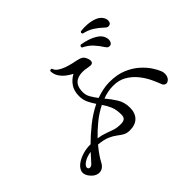

<svg xmlns="http://www.w3.org/2000/svg" viewBox="-156 -1039 1312 1312"><g transform="rotate(-45 500.0 -383.5)"><path d="M145 4Q127 4 108.5 -7.5Q90 -19 74 -44Q58 -71 67.5 -95Q77 -119 103.5 -137.5Q130 -156 166.5 -166.5Q203 -177 239 -176H240Q284 -220 341 -266Q398 -312 463 -344Q445 -370 431 -399Q417 -428 417 -465Q417 -514 439.5 -547Q462 -580 498 -599Q480 -608 456.5 -625Q433 -642 416 -667.5Q399 -693 399 -725Q404 -730 409.5 -730.5Q415 -731 419 -727Q424 -708 444 -694Q464 -680 490.5 -670.5Q517 -661 542 -655.5Q567 -650 582 -647Q605 -642 618 -634Q631 -626 640 -603Q649 -581 642.5 -567Q636 -553 608 -558Q536 -574 495 -552.5Q454 -531 454 -465Q454 -437 468.5 -412Q483 -387 503 -361Q534 -372 566 -379Q598 -386 631 -386Q706 -386 759.5 -363Q813 -340 849 -307Q885 -274 905.5 -242Q926 -210 933 -192Q944 -168 939.5 -144Q935 -120 918 -109Q905 -100 892 -105Q879 -110 874 -124Q864 -151 846 -189.5Q828 -228 799 -264.5Q770 -301 729 -325.5Q688 -350 632 -350Q580 -350 528 -330Q558 -295 583 -255Q608 -215 608 -163Q608 -111 579.5 -82Q551 -53 498 -53Q468 -53 448.5 -64.5Q429 -76 409 -91.5Q389 -107 358.5 -120.5Q328 -134 275 -139Q250 -109 231.5 -82Q213 -55 203 -35Q182 4 145 4ZM484 -127Q508 -127 520.5 -136.5Q533 -146 533 -172Q533 -218 519 -251Q505 -284 485 -312Q433 -286 387 -248.5Q341 -211 303 -171Q342 -165 369 -154.5Q396 -144 422.5 -135.5Q449 -127 484 -127ZM815 -559Q806 -557 797 -559.5Q788 -562 778 -578Q757 -611 731.5 -638.5Q706 -666 666 -685Q661 -700 674 -705Q704 -701 736.5 -690Q769 -679 795 -661.5Q821 -644 830 -618Q838 -596 832 -579Q826 -562 815 -559ZM912 -663Q905 -659 895 -659Q885 -659 872 -672Q844 -699 812.5 -719Q781 -739 737 -749Q728 -762 740 -769Q770 -773 804 -770.5Q838 -768 867.5 -757Q897 -746 912 -724Q925 -705 923.5 -687Q922 -669 912 -663ZM150 -79Q171 -103 204 -139Q162 -133 135 -115Q108 -97 109 -80Q111 -67 124 -66Q137 -65 150 -79Z"/></g></svg>

Font: Zen Old Mincho
Style: Regular
Weight: 400
Designer: Yoshimichi Ohira
Foundry: Positype
Version: Version 1.001